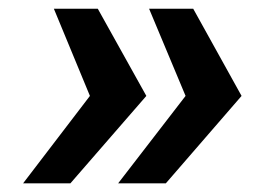

<svg xmlns="http://www.w3.org/2000/svg" viewBox="-20 -546 616 442"><path d="M424.8 -525.9 536.1 -325.2 361.8 -124H252L407.2 -325.2L323.2 -525.9ZM205.1 -525.9 316.9 -325.2 142.1 -124H33.2L187 -325.2L104 -525.9Z"/></svg>

Font: Archivo
Style: Bold Italic
Weight: 700
Italic angle: -10°
Designer: Hector Gatti
Foundry: Omnibus-Type
Version: Version 2.001